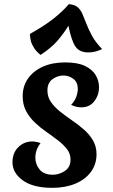

<svg xmlns="http://www.w3.org/2000/svg" viewBox="-20 -883 542 923"><path d="M232 20Q139 20 89.5 -16Q40 -52 40 -103Q40 -148 68 -175.5Q96 -203 135 -203Q143 -203 154 -201Q165 -199 175 -195Q150 -164 150 -125Q150 -93 170.5 -68Q191 -43 234 -43Q264 -43 291.5 -61Q319 -79 319 -116Q319 -144 302 -166Q285 -188 259 -208Q233 -228 203.5 -248.5Q174 -269 148 -293.5Q122 -318 105.5 -349Q89 -380 89 -421Q89 -468 114 -504.5Q139 -541 185 -562Q231 -583 293 -583Q354 -583 389.5 -565.5Q425 -548 440.5 -521Q456 -494 456 -464Q456 -426 433.5 -396.5Q411 -367 371 -367Q345 -367 322 -379Q340 -398 347 -418.5Q354 -439 354 -456Q354 -488 332.5 -504Q311 -520 285 -520Q257 -520 232.5 -502.5Q208 -485 208 -448Q208 -417 225 -392.5Q242 -368 269 -346.5Q296 -325 326 -304.5Q356 -284 383 -260.5Q410 -237 427 -208Q444 -179 444 -142Q444 -93 417 -56.5Q390 -20 342 0Q294 20 232 20ZM175 -619Q168 -624 156.5 -636Q145 -648 135 -668Q125 -688 124 -720Q192 -758 235.5 -792Q279 -826 311 -863Q338 -861 352.5 -849Q367 -837 376 -816.5Q385 -796 395 -769.5Q405 -743 422 -711.5Q439 -680 471 -647Q451 -638 436 -634.5Q421 -631 404 -631Q363 -631 343.5 -658Q324 -685 309 -759Q286 -722 256.5 -687.5Q227 -653 175 -619Z"/></svg>

Font: Merienda SemiBold
Style: Regular
Weight: 600
Designer: Eduardo Rodriguez Tunni
Foundry: Eduardo Rodriguez Tunni
Version: Version 2.001; ttfautohint (v1.8.4.7-5d5b)